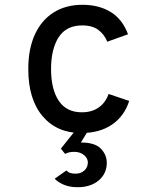

<svg xmlns="http://www.w3.org/2000/svg" viewBox="-20 -543 656 801"><path d="M319 12Q217.5 12 157.8 -58.2Q98 -128.5 98 -255Q98 -339 125.5 -399Q153 -459 203.8 -491Q254.5 -523 324 -523Q393.5 -523 442.5 -492.5Q491.5 -462 514 -400L427.5 -369Q416 -398.5 390.8 -417.8Q365.5 -437 323 -437Q256.5 -437 224.8 -387.8Q193 -338.5 193 -255Q193 -170.5 225.2 -122.5Q257.5 -74.5 321 -74.5Q363.5 -74.5 392 -94.8Q420.5 -115 433 -151L519 -122Q498.5 -58 447 -23Q395.5 12 319 12ZM304 238Q271 238 247 228Q223 218 208 202.5L257.5 168Q263.5 175.5 272.5 178.5Q281.5 181.5 295.5 181.5Q317.5 181.5 332 168.2Q346.5 155 346.5 135Q346.5 116.5 330 103.5Q313.5 90.5 290 90.5Q266.5 90.5 251.5 99L234 77L303.5 -10H355L317.5 51.5Q376 51.5 400.8 77.2Q425.5 103 425.5 136Q425.5 181 392 209.5Q358.5 238 304 238Z"/></svg>

Font: Overpass Mono Light Medium
Style: Regular
Weight: 500
Monospace: yes
Version: Version 4.000